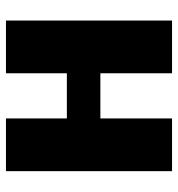

<svg xmlns="http://www.w3.org/2000/svg" viewBox="4 -614 610 659"><g transform="rotate(-90 309.5 -285.0)"><path d="M51 -570H232V-361H387V-570H568V0H387V-246H232V0H51Z"/></g></svg>

Font: Lalezar
Style: Regular
Weight: 400
Designer: Borna Izadpanah
Foundry: Borna Izadpanah
Version: Version 1.004